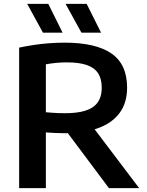

<svg xmlns="http://www.w3.org/2000/svg" viewBox="-20 -968 754 988"><path d="M78.5 0V-723Q111.5 -730 149.8 -736Q188 -742 229 -745.2Q270 -748.5 312 -748.5Q472.5 -748.5 553.2 -693Q634 -637.5 634 -517Q634 -439.5 596 -387.5Q558 -335.5 486 -309Q414 -282.5 311 -282.5Q285 -282.5 262.5 -283.8Q240 -285 216 -286.5V0ZM540.5 0 282.5 -345H435L696 0ZM315.5 -385.5Q413 -385.5 458.2 -417Q503.5 -448.5 503.5 -516.5Q503.5 -563 484.2 -591.8Q465 -620.5 425.5 -633.8Q386 -647 324 -647Q292 -647 266 -644.2Q240 -641.5 216 -637V-390.5Q233.5 -389 248.8 -387.8Q264 -386.5 280 -386Q296 -385.5 315.5 -385.5ZM399 -800 317.5 -948H426L500 -800ZM201 -800 120 -948H228.5L302 -800Z"/></svg>

Font: Encode Sans SC SemiExpanded SemiBold
Style: Regular
Weight: 600
Width: 6
Designer: Multiple Designers
Foundry: Impallari Type
Version: Version 3.002